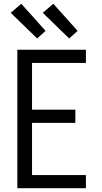

<svg xmlns="http://www.w3.org/2000/svg" viewBox="-20 -999 540 1019"><path d="M72 0V-735H436V-665H150V-417H380V-347H150V-70H436V0ZM347 -795 207 -931 263 -979 392 -835ZM177 -795 37 -931 93 -979 222 -835Z"/></svg>

Font: HulyMono
Style: Regular
Weight: 400
Monospace: yes
Designer: Belleve Invis
Foundry: Belleve Invis
Version: Version 33.2.5; ttfautohint (v1.8.4)